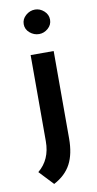

<svg xmlns="http://www.w3.org/2000/svg" viewBox="-94 -675 462 919"><g transform="rotate(-10 137.0 -215.0)"><path d="M27 135Q88 85 88 -4V-423H200V2Q200 77 174.5 125.5Q149 174 92 204ZM146 -634Q170 -634 189.5 -616.5Q209 -599 209 -574Q209 -549 189.5 -532Q170 -515 146 -515Q121 -515 101 -532Q81 -549 81 -574Q81 -599 101 -616.5Q121 -634 146 -634Z"/></g></svg>

Font: Josefin Sans SemiBold
Style: Regular
Weight: 600
Designer: Santiago Orozco
Foundry: Typemade
Version: Version 2.000